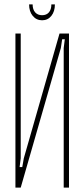

<svg xmlns="http://www.w3.org/2000/svg" viewBox="-20 -851 383 871"><path d="M293 -699V0H269V-633L274 -673H262L256 -633L74 0H50V-699H74V-133L69 -93H81L88 -133L250 -699ZM213 -831H229Q229 -799 213 -779Q197 -759 171 -759Q145 -759 128.5 -779Q112 -799 112 -831H128Q128 -808 139.5 -795Q151 -782 171 -782Q191 -782 202 -795Q213 -808 213 -831Z"/></svg>

Font: Moniqa Thin Paragraph
Style: Regular
Weight: 100
Designer: Rajesh Rajput
Foundry: Rajesh Rajput
Version: Version 1.000